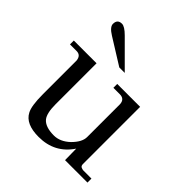

<svg xmlns="http://www.w3.org/2000/svg" viewBox="-190 -823 969 969"><g transform="rotate(45 294.5 -338.0)"><path d="M314.3 -523.4H275.4L136 -610.3Q97.1 -634.3 97.1 -656Q97.1 -689.1 129.1 -689.1Q148.6 -689.1 180.6 -657.1ZM572.6 1.1H412.6L411.4 -80Q349.7 12.6 235.4 12.6Q142.9 12.6 115.4 -41.1Q98.3 -72 98.3 -155.4V-395.4Q94.9 -429.7 64 -429.7H17.1V-457.1H179.4V-164.6Q179.4 -101.7 198.9 -76.6Q222.9 -46.9 284.6 -46.9Q329.1 -46.9 369.1 -84.6Q409.1 -124.6 409.1 -160V-395.4Q406.9 -429.7 372.6 -429.7H326.9V-457.1H490.3V-49.1Q490.3 -35.4 499.4 -31.4Q508.6 -27.4 515.4 -27.4H572.6Z"/></g></svg>

Font: t
Style: Regular
Weight: 400
Designer: Takis Katsoulidis and George D. Matthiopoulos
Foundry: Takis Katsoulidis and George D. Matthiopoulos
Version: Version 1.0 ; ttfautohint (v1.8.1)